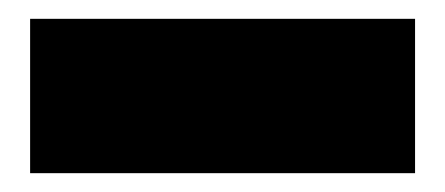

<svg xmlns="http://www.w3.org/2000/svg" viewBox="-20 19 473 204"><path d="M421 39V203H12V39Z"/></svg>

Font: Blinker Black
Style: Regular
Weight: 900
Designer: Juergen Huber
Foundry: supertype
Version: Version 1.017;hotconv 1.0.117;makeotfexe 2.5.65602